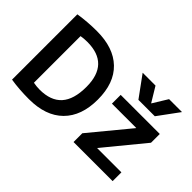

<svg xmlns="http://www.w3.org/2000/svg" viewBox="-116 -1125 1496 1496"><g transform="rotate(45 631.5 -377.0)"><path d="M79.1 -4.9V-724.6Q177.7 -740.2 279.3 -740.2Q462.9 -740.2 562.5 -644.5Q662.1 -548.8 662.1 -368.2Q662.1 -187.5 563 -88.9Q463.9 9.8 279.3 9.8Q171.9 9.8 79.1 -4.9ZM216.8 -108.4Q253.9 -101.6 286.1 -101.6Q408.2 -101.6 468.8 -168.9Q529.3 -236.3 529.3 -375Q529.3 -627.9 286.1 -627.9Q249 -627.9 216.8 -622.1ZM760.7 -762.7H902.3L975.6 -641.6H977.5L1051.8 -762.7H1194.3L1067.4 -589.8H886.7ZM761.7 0V-96.7L1029.3 -420.9V-422.9H761.7V-519.5H1192.4V-422.9L925.8 -98.6V-96.7H1192.4V0Z"/></g></svg>

Font: GenEi M Gothic v2 Bold
Style: Regular
Weight: 700
Version: Version 2.0